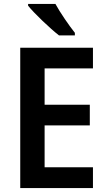

<svg xmlns="http://www.w3.org/2000/svg" viewBox="-20 -957 547 977"><path d="M262 -937H123V-928C153 -890 235 -812 280 -777H361V-790C332 -826 286 -893 262 -937ZM453 0V-106H207V-319H437V-424H207V-609H453V-714H83V0Z"/></svg>

Font: Noto Sans Devanagari UI SemiCondensed SemiBold
Style: Regular
Weight: 600
Width: 4
Designer: Jelle Bosma - Monotype Design Team
Foundry: Monotype Imaging Inc.
Version: Version 2.004